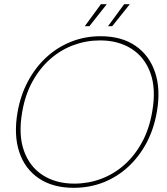

<svg xmlns="http://www.w3.org/2000/svg" viewBox="-20 -885 799 917"><path d="M332 12Q232 12 165 -33.5Q98 -79 71.5 -160.5Q45 -242 64 -350Q78 -430 113.5 -496.5Q149 -563 201 -611Q253 -659 319 -685.5Q385 -712 460 -712Q561 -712 627.5 -666Q694 -620 721 -538.5Q748 -457 729 -350Q715 -269 680 -203Q645 -137 592.5 -88.5Q540 -40 474 -14Q408 12 332 12ZM335 -8Q401 -8 462 -30.5Q523 -53 573 -97Q623 -141 658 -205Q693 -269 707 -352Q726 -460 698.5 -536Q671 -612 608 -652Q545 -692 458 -692Q392 -692 331 -669.5Q270 -647 220 -603Q170 -559 135 -495.5Q100 -432 86 -350Q67 -241 94.5 -164.5Q122 -88 185 -48Q248 -8 335 -8ZM496 -760 573 -865H600L516 -760ZM385 -760 462 -865H490L407 -760Z"/></svg>

Font: DM Sans 16pt Thin
Style: Italic
Weight: 250
Italic angle: -10°
Version: Version 4.004;gftools[0.9.30]